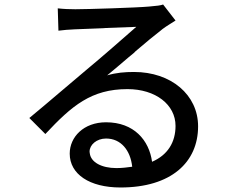

<svg xmlns="http://www.w3.org/2000/svg" viewBox="-20 -783 1040 851"><path d="M858 -223C858 -363 738 -464 574 -464C534 -464 495 -461 455 -449C482 -471 516 -500 551 -530L573 -548L581 -556C625 -594 668 -629 694 -649L700 -654C720 -669 740 -680 758 -692L703 -763C692 -759 677 -757 641 -754C588 -749 366 -742 314 -742C290 -742 261 -743 236 -746L239 -647C262 -650 286 -652 311 -653C335 -654 386 -656 438 -658L450 -659C504 -661 558 -663 584 -664C534 -620 422 -522 366 -476C307 -427 188 -324 110 -260L181 -189C299 -315 385 -388 545 -388C670 -388 758 -319 758 -225C758 -152 723 -96 654 -66C641 -161 574 -241 450 -241C351 -241 289 -176 289 -102C289 -11 377 48 514 48C739 48 858 -64 858 -223ZM377 -111C377 -141 408 -169 450 -169C516 -169 558 -117 566 -44C544 -41 521 -38 496 -38C430 -38 383 -64 378 -103L377 -110V-111Z"/></svg>

Font: Glow Sans SC Normal Medium
Style: Regular
Weight: 600
Designer: Ryoko NISHIZUKA (kana, bopomofo & ideographs); Paul D. Hunt (Latin, Greek & Cyrillic); Sandoll Communications, Soo-young
Version: Version 0.93